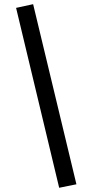

<svg xmlns="http://www.w3.org/2000/svg" viewBox="-20 -724 425 914"><path d="M261.7 169.9 56.6 -686.5 137.7 -704.1 343.8 153.3Z"/></svg>

Font: Puritan
Style: Italic
Weight: 400
Version: 2.0a